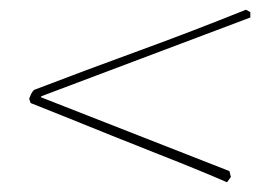

<svg xmlns="http://www.w3.org/2000/svg" viewBox="-20 -461 557 395"><path d="M447 -86Q429 -94 391.5 -109.5Q354 -125 305.5 -144Q257 -163 207.5 -183Q158 -203 114.5 -220.5Q71 -238 43 -249L40 -258Q42 -263 44 -267.5Q46 -272 50 -276Q157 -317 265.5 -356.5Q374 -396 486 -441L495 -436V-425L65 -263L64 -261L452 -109L455 -97Z"/></svg>

Font: Labrada Thin
Style: Italic
Weight: 100
Italic angle: -7°
Designer: Mercedes Jáuregui
Foundry: Omnibus-Type Team
Version: Version 1.000; ttfautohint (v1.8.4.7-5d5b)